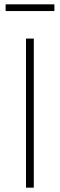

<svg xmlns="http://www.w3.org/2000/svg" viewBox="-20 -866 276 886"><path d="M100 0V-688H136V0ZM6 -815V-846H231V-815Z"/></svg>

Font: Saira SemiCondensed Thin
Style: Regular
Weight: 250
Width: 4
Designer: Hector Gatti with collaboration of the Omnibus-Type team
Foundry: Omnibus-Type
Version: Version 1.101